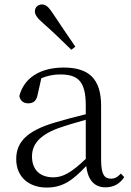

<svg xmlns="http://www.w3.org/2000/svg" viewBox="-20 -830 591 864"><path d="M319 -620C286 -669 251 -719 219 -768C199 -799 186 -810 169 -810C153 -810 137 -799 137 -779C137 -763 148 -748 177 -723C217 -688 259 -647 301 -606ZM455 13C490 13 519 -2 539 -33L524 -49C508 -32 496 -26 479 -26C450 -26 435 -45 435 -111V-354C435 -476 379 -526 267 -526C160 -526 88 -479 67 -398C71 -377 85 -365 107 -365C130 -365 145 -376 150 -407L166 -478C195 -490 223 -495 250 -495C330 -495 366 -466 366 -354V-316C321 -305 272 -292 228 -279C100 -241 53 -190 53 -114C53 -31 113 14 190 14C262 14 307 -18 368 -83C375 -23 402 13 455 13ZM366 -115C300 -52 262 -32 220 -32C162 -32 124 -64 124 -126C124 -179 156 -221 242 -253C279 -266 323 -279 366 -291Z"/></svg>

Font: Noto Serif CJK HK Light
Style: Regular
Weight: 300
Designer: Ryoko NISHIZUKA 西塚涼子 (kana & ideographs); Frank Grießhammer (Latin, Greek & Cyrillic); Wenlong ZHANG 张文龙 (bopomofo); San
Foundry: Adobe
Version: Version 2.001;hotconv 1.1.0;makeotfexe 2.6.0